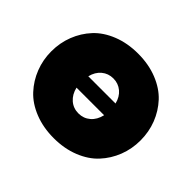

<svg xmlns="http://www.w3.org/2000/svg" viewBox="-131 -701 877 877"><g transform="rotate(45 307.0 -263.0)"><path d="M595.2 -263.2Q595.2 -208.5 576.2 -159.7Q557.1 -110.8 522 -72.8Q486.8 -34.7 431.2 -12.5Q375.5 9.8 307.1 9.8Q238.8 9.8 183.1 -12.5Q127.4 -34.7 92.3 -72.8Q57.1 -110.8 38.1 -159.7Q19 -208.5 19 -263.2Q19 -318.4 38.1 -367.2Q57.1 -416 92.3 -453.9Q127.4 -491.7 183.1 -513.9Q238.8 -536.1 307.1 -536.1Q375.5 -536.1 431.2 -513.9Q486.8 -491.7 522 -453.9Q557.1 -416 576.2 -367.2Q595.2 -318.4 595.2 -263.2ZM219.2 -301.8H395Q386.7 -336.4 363 -356.2Q339.4 -376 307.1 -376Q274.9 -376 251.2 -356.2Q227.5 -336.4 219.2 -301.8ZM307.1 -149.9Q339.8 -149.9 363.8 -170.4Q387.7 -190.9 396 -227.1H217.8Q226.1 -191.4 250 -170.7Q273.9 -149.9 307.1 -149.9Z"/></g></svg>

Font: Rawline Black
Style: Regular
Weight: 900
Designer: Matt McInerney, Pablo Impallari, Rodrigo Fuenzalida
Foundry: Matt McInerney, Pablo Impallari, Rodrigo Fuenzalida
Version: Version 4.020;PS 004.020;hotconv 1.0.88;makeotf.lib2.5.64775